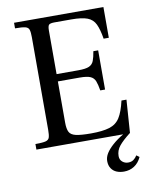

<svg xmlns="http://www.w3.org/2000/svg" viewBox="-92 -728 772 984"><g transform="rotate(-10 293.5 -235.5)"><path d="M50 0V-29Q87 -29 103 -33Q119 -37 123 -50Q127 -63 127 -89V-571Q127 -597 123 -610Q119 -623 103 -627Q87 -631 50 -631V-660H515V-500H488Q480 -549 467 -576.5Q454 -604 425.5 -615Q397 -626 342 -626H255Q232 -626 225.5 -619.5Q219 -613 219 -590V-363H332Q371 -363 388.5 -371Q406 -379 413 -397Q420 -415 425 -446H450V-242H425Q420 -273 413 -291Q406 -309 388.5 -317Q371 -325 332 -325H219V-111Q219 -78 227.5 -61.5Q236 -45 262 -39Q288 -33 341 -33Q401 -33 436.5 -44Q472 -55 491 -85Q510 -115 523 -172H549L537 0ZM473 189Q452 189 435 182Q418 175 407.5 159.5Q397 144 397 121Q397 101 409 81.5Q421 62 444.5 41Q468 20 503 -1H537Q497 30 478 53.5Q459 77 459 106Q459 125 472 136Q485 147 502 147Q519 147 530 139Q541 131 549 118L564 129Q550 159 526.5 174Q503 189 473 189Z"/></g></svg>

Font: Frank Ruhl Libre
Style: Regular
Weight: 400
Designer: Yanek Iontef
Foundry: Fontef
Version: Version 6.004